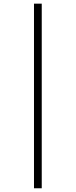

<svg xmlns="http://www.w3.org/2000/svg" viewBox="-20 -784 410 1040"><path d="M164.1 -764.2H206.1V235.8H164.1Z"/></svg>

Font: Romanesco
Style: Regular
Weight: 400
Designer: Astigmatic (AOETI)
Foundry: Astigmatic (AOETI)
Version: Version 1.000